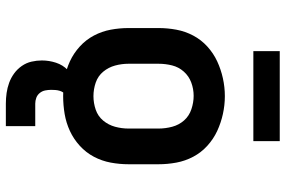

<svg xmlns="http://www.w3.org/2000/svg" viewBox="-176 -578 953 640"><g transform="rotate(90 300.0 -257.5)"><path d="M300 8Q270 8 240.5 3Q211 -2 184 -14.5Q157 -27 134.5 -47.5Q112 -68 98 -94.5Q84 -121 78.5 -150.5Q73 -180 73 -210V-310Q73 -340 78.5 -369.5Q84 -399 98 -425.5Q112 -452 134.5 -472.5Q157 -493 184 -505.5Q211 -518 240.5 -524.5Q270 -531 300 -531Q330 -531 359.5 -524.5Q389 -518 416 -505.5Q443 -493 465.5 -472.5Q488 -452 502 -425.5Q516 -399 521.5 -369.5Q527 -340 527 -310V-210Q527 -180 521.5 -150.5Q516 -121 502 -94.5Q488 -68 465.5 -47.5Q443 -27 416 -14.5Q389 -2 359.5 3Q330 8 300 8ZM300 -93Q323 -93 345 -100.5Q367 -108 381.5 -125.5Q396 -143 402 -165Q408 -187 408 -210V-310Q408 -333 402 -355.5Q396 -378 381 -395Q366 -412 343.5 -419.5Q321 -427 299 -427Q276 -427 254.5 -419Q233 -411 218 -394Q203 -377 197.5 -355Q192 -333 192 -310V-210Q192 -187 198 -165Q204 -143 218.5 -125.5Q233 -108 255 -100.5Q277 -93 300 -93ZM400 199H325Q307 199 289.5 196.5Q272 194 255.5 188Q239 182 224.5 171.5Q210 161 199.5 146Q189 131 185 113.5Q181 96 181 79Q181 55 188.5 32Q196 9 213 -7.5Q230 -24 253 -31Q276 -38 300 -38V0Q293 0 288.5 6.5Q284 13 282 20Q280 27 279.5 34Q279 41 279 48Q279 58 281 68Q283 78 289.5 86Q296 94 305.5 97.5Q315 101 325 101H400ZM150 -626V-714H450V-626Z"/></g></svg>

Font: Iosevka Custom Extended
Style: Bold
Weight: 700
Width: 7
Monospace: yes
Designer: Belleve Invis
Foundry: Belleve Invis
Version: Version 11.2.4; ttfautohint (v1.8.4)